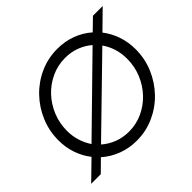

<svg xmlns="http://www.w3.org/2000/svg" viewBox="-164 -921 1143 1143"><g transform="rotate(-45 407.0 -350.0)"><path d="M391 11Q327 11 270.5 -10.5Q214 -32 170 -71L98 0H17L132 -112Q99 -154 80.5 -207Q62 -260 62 -320Q62 -400 92 -470.5Q122 -541 174 -595Q226 -649 295 -680Q364 -711 442 -711Q507 -711 562.5 -690Q618 -669 661 -631L732 -700H814L701 -589Q734 -547 752.5 -493.5Q771 -440 771 -380Q771 -300 741 -229.5Q711 -159 659 -105Q607 -51 538 -20Q469 11 391 11ZM186 -166 607 -578Q574 -607 530.5 -623.5Q487 -640 437 -640Q376 -640 321.5 -615Q267 -590 226 -546.5Q185 -503 161.5 -446Q138 -389 138 -324Q138 -279 151 -238.5Q164 -198 186 -166ZM396 -60Q458 -60 512 -85Q566 -110 607 -153.5Q648 -197 671.5 -254Q695 -311 695 -376Q695 -422 682 -462.5Q669 -503 646 -535L224 -124Q258 -94 302 -77Q346 -60 396 -60Z"/></g></svg>

Font: Red Hat Display
Style: Italic
Weight: 400
Italic angle: -12°
Designer: Pentagram, MCKL
Foundry: Pentagram, MCKL
Version: Version 1.023; ttfautohint (v1.8.3)